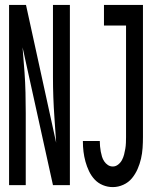

<svg xmlns="http://www.w3.org/2000/svg" viewBox="-20 -755 640 783"><path d="M17 0V-735H86L209 -173L202 -275Q199 -317 197.5 -358.5Q196 -400 196 -441V-735H265V0H196L72 -562L80 -460Q83 -418 84 -376.5Q85 -335 85 -294V0ZM440 8Q419 8 399.5 0Q380 -8 366 -23Q352 -38 343 -57Q334 -76 328.5 -96Q323 -116 320.5 -136.5Q318 -157 318 -178Q318 -179 318 -179.5Q318 -180 318 -180H387Q387 -180 387 -180Q387 -180 387 -179Q387 -169 388 -158Q389 -147 391 -136.5Q393 -126 396 -116Q399 -106 405 -97Q411 -88 420 -82Q429 -76 440 -76Q452 -76 462 -84Q472 -92 477.5 -102.5Q483 -113 486 -124.5Q489 -136 491 -148Q493 -160 493.5 -172Q494 -184 494 -196V-651H404V-735H563V-196Q563 -174 561.5 -151.5Q560 -129 555 -107.5Q550 -86 541 -65.5Q532 -45 518 -28Q504 -11 483 -1.5Q462 8 440 8Z"/></svg>

Font: Iosevka Curly Medium Extended
Style: Regular
Weight: 500
Width: 7
Monospace: yes
Designer: Belleve Invis
Foundry: Belleve Invis
Version: Version 11.1.0; ttfautohint (v1.8.3)